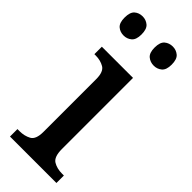

<svg xmlns="http://www.w3.org/2000/svg" viewBox="-247 -774 801 801"><g transform="rotate(45 153.5 -373.0)"><path d="M19 0V-44H31Q60 -44 82 -56Q104 -68 104 -112V-424Q104 -467 82.5 -479.5Q61 -492 33 -492H25V-536H209V-116Q209 -70 230.5 -57Q252 -44 282 -44H293V0ZM234 -633Q213 -633 198 -645.5Q183 -658 183 -689Q183 -721 198 -733.5Q213 -746 234 -746Q254 -746 269 -733.5Q284 -721 284 -689Q284 -658 269 -645.5Q254 -633 234 -633ZM56 -633Q35 -633 20.5 -645.5Q6 -658 6 -689Q6 -721 20.5 -733.5Q35 -746 56 -746Q76 -746 91 -733.5Q106 -721 106 -689Q106 -658 91 -645.5Q76 -633 56 -633Z"/></g></svg>

Font: Noto Serif Thai SemiCondensed Medium
Style: Regular
Weight: 500
Width: 4
Designer: Monotype Design Team
Foundry: Monotype Imaging Inc.
Version: Version 2.002; ttfautohint (v1.8.4.7-5d5b)